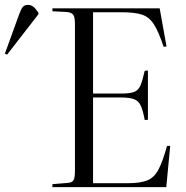

<svg xmlns="http://www.w3.org/2000/svg" viewBox="-157 -764 761 784"><path d="M57 0V-12L118 -17Q137 -18 143 -28Q149 -38 149 -65V-667Q149 -693 142.5 -703Q136 -713 116 -715L57 -718V-730H495L523 -574L511 -573Q491 -634 471.5 -664.5Q452 -695 422 -704.5Q392 -714 339 -714H223V-382H338Q373 -382 390.5 -388.5Q408 -395 416.5 -415Q425 -435 434 -475L447 -476V-275L434 -274Q427 -312 418 -332Q409 -352 390.5 -359Q372 -366 336 -366H223V-16H367Q415 -16 443.5 -27Q472 -38 489.5 -70.5Q507 -103 525 -168H538L522 0ZM-128 -541 -137 -545 -79 -705Q-71 -727 -64 -735.5Q-57 -744 -42 -744Q-31 -744 -21.5 -737Q-12 -730 0 -712V-706Z"/></svg>

Font: Literata 72pt Light
Style: Regular
Weight: 300
Designer: Latin by Veronika Burian and Jose Scaglione. Greek by Irene Vlachou. Cyrillic by Vera Evstafieva.
Foundry: TypeTogether
Version: Version 3.002